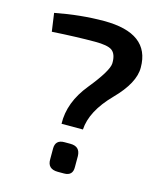

<svg xmlns="http://www.w3.org/2000/svg" viewBox="-108 -790 721 867"><g transform="rotate(15 252.5 -356.0)"><path d="M43 -689Q162 -712 271 -712Q485 -712 485 -552Q486 -480 399 -392Q310 -301 305 -214H205Q202 -314 278 -407Q355 -502 356 -537Q357 -581 334 -597Q313 -611 256 -611Q171 -611 55 -604ZM267 -137Q313 -137 314 -92V-41Q315 0 274 0H245Q196 0 197 -46V-96Q197 -137 239 -137Z"/></g></svg>

Font: Taylor Sans Upright Semi Bold
Style: Regular
Weight: 600
Italic angle: -8°
Designer: Natanael Gama
Version: Version 1.001 September 8, 2015